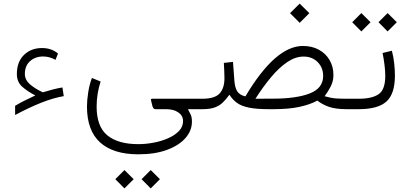

<svg xmlns="http://www.w3.org/2000/svg" viewBox="-20 -613 2300 1078"><path d="M178.2 -77.1Q134.8 -99.6 104.7 -126.2Q74.7 -152.8 74.7 -197.3Q74.7 -265.6 114.5 -304.4Q154.3 -343.3 216.3 -343.3Q269 -343.3 305.7 -312.5L291.5 -276.9Q257.8 -295.9 222.7 -295.9Q178.2 -295.9 148.9 -269.8Q119.6 -243.7 119.6 -197.8Q119.6 -164.1 148.7 -139.2Q177.7 -114.3 220.7 -94.7Q247.1 -103 275.6 -110.4Q304.2 -117.7 330.6 -122.1L337.9 -73.2Q279.8 -63.5 211.7 -36.4Q143.6 -9.3 64.9 32.7V-19Q96.7 -38.1 121.8 -50Q147 -62 178.2 -77.1Z M544.9 -155.3Q522.5 -86.4 522.5 -14.6Q522.5 97.7 582.8 147Q643.1 196.3 756.3 196.3Q799.8 196.3 844 187.7Q888.2 179.2 925.3 162.6Q962.4 146 985.1 122.1Q1007.8 98.1 1007.8 66.9Q1007.8 36.6 981.4 18.3Q955.1 0 913.1 0H853Q839.8 0 835.4 -19L828.1 -49.3Q825.2 -58.6 834.5 -58.6H1116.7V0H1035.2Q1042.5 15.1 1050 29.3Q1057.6 43.5 1057.6 70.3Q1057.6 120.6 1021.2 162.1Q984.9 203.6 917.5 228.5Q850.1 253.4 756.8 253.4Q616.2 253.4 542.2 186.8Q468.3 120.1 468.3 -15.1Q468.3 -49.8 475.3 -94.7Q482.4 -139.6 496.1 -175.3ZM774.9 393.1 826.2 341.8 877.9 393.1 826.2 444.8ZM627.4 393.1 678.7 341.8 730.5 393.1 678.7 444.8Z M1608.4 -539.1 1662.6 -592.8 1716.8 -539.1 1662.6 -484.9ZM1357.9 -71.8Q1525.9 -355 1680.7 -355Q1731.9 -355 1770.5 -333.7Q1809.1 -312.5 1830.6 -275.6Q1852.1 -238.8 1852.1 -191.4Q1852.1 -157.2 1836.4 -127Q1820.8 -96.7 1802.7 -72.8Q1820.8 -67.9 1835 -64.7Q1849.1 -61.5 1869.6 -60.1Q1890.1 -58.6 1926.8 -58.6H1941.4V0H1926.8Q1863.8 0 1826.2 -13.4Q1788.6 -26.9 1761.7 -48.3Q1722.2 -26.4 1662.4 -13.2Q1602.5 0 1515.1 0H1490.2Q1419.9 0 1377.4 -8.8Q1335 -17.6 1310.3 -35.6Q1285.6 -53.7 1268.1 -81.1Q1249.5 -55.7 1231 -37.6Q1212.4 -19.5 1186 -9.8Q1159.7 0 1116.7 0H1097.2V-58.6H1116.2Q1186 -58.6 1213.1 -88.4Q1240.2 -118.2 1240.2 -174.3Q1240.2 -194.3 1239 -217.3Q1237.8 -240.2 1236.8 -259.8L1288.1 -265.6L1295.9 -160.6Q1298.8 -120.6 1312.3 -99.9Q1325.7 -79.1 1357.9 -71.8ZM1513.2 -59.1Q1644 -59.1 1719.2 -88.4Q1794.4 -117.7 1794.4 -187Q1794.4 -232.9 1763.7 -264.2Q1732.9 -295.4 1684.6 -295.4Q1638.7 -295.4 1592.8 -264.4Q1546.9 -233.4 1502.2 -179.9Q1457.5 -126.5 1414.1 -58.6Z M2180.2 -328.1Q2189.5 -293.5 2193.4 -256.8Q2197.3 -220.2 2197.3 -188.5Q2197.3 -85.9 2149.7 -43Q2102.1 0 1994.6 0H1921.9V-58.6H1994.6Q2068.8 -58.6 2106 -84.2Q2143.1 -109.9 2143.1 -187Q2143.1 -213.9 2138.9 -248.3Q2134.8 -282.7 2127.9 -315.4ZM2105 -488.3 2156.2 -539.6 2208 -488.3 2156.2 -436.5ZM1957.5 -488.3 2008.8 -539.6 2060.5 -488.3 2008.8 -436.5Z"/></svg>

Font: Vazir Thin
Style: Thin
Weight: 100
Designer: Saber Rastikerdar
Foundry: Saber Rastikerdar
Version: Version 30.0.0